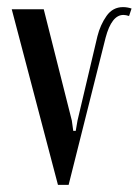

<svg xmlns="http://www.w3.org/2000/svg" viewBox="-20 -521 390 540"><path d="M343 -476Q334 -479 327 -479Q294 -479 277 -415L173 -1H143L13 -495H103L182 -182L186 -153H193L198 -182L254 -419Q262 -451 279.5 -476Q297 -501 326 -501Q338 -501 350 -497Z"/></svg>

Font: Moniqa SemBd Heading
Style: Regular
Weight: 600
Designer: Rajesh Rajput
Foundry: Rajesh Rajput
Version: Version 1.000